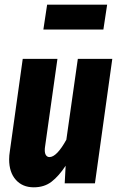

<svg xmlns="http://www.w3.org/2000/svg" viewBox="-20 -782 505 819"><path d="M19 -102Q19 -119 22 -137L77 -531H225L172 -155Q171 -150 171 -141Q171 -127 176.5 -119.5Q182 -112 191 -112Q222 -112 263 -186L312 -531H459L385 0H256L260 -75Q231 -31 200 -7Q169 17 124 17Q76 17 47.5 -15Q19 -47 19 -102ZM421 -656H165L181 -762H437Z"/></svg>

Font: Fira Sans Extra Condensed
Style: Bold Italic
Weight: 700
Width: 3
Italic angle: -8°
Designer: Carrois Corporate & Edenspiekermann AG
Foundry: Carrois Corporate GbR & Edenspiekermann AG
Version: Version 4.203